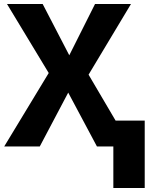

<svg xmlns="http://www.w3.org/2000/svg" viewBox="-20 -734 763 962"><path d="M705.1 208V-129.9H559.1L423.8 -359.9L636.2 -713.9H456.1L327.1 -457L193.8 -713.9H15.1L224.1 -368.2L1 0H179.2L321.8 -270L465.8 0H547.9V208Z"/></svg>

Font: Avrile Sans
Style: Bold
Weight: 700
Designer: Monotype Design Team, Google (font), Stefan Peev (BGR Cyrillic), Cristiano Sobral (main changes)
Foundry: The Avrile Sans Project Authors
Version: Version 3.110